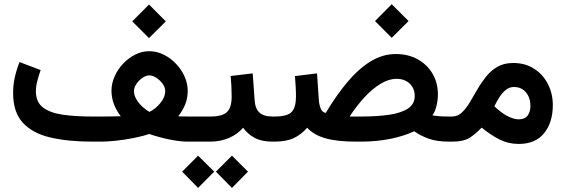

<svg xmlns="http://www.w3.org/2000/svg" viewBox="-20 -686 2741 930"><path d="M701.7 -664.1 783.2 -582.5 701.7 -501.5 620.6 -582.5ZM425.3 -121.6H465.3Q479 -121.6 510 -121.8Q541 -122.1 564.9 -123Q520 -181.6 520 -246.6Q520 -281.7 535.2 -315.9Q550.3 -350.1 576.4 -377.7Q602.5 -405.3 635 -421.6Q667.5 -438 702.6 -438Q738.8 -438 772.2 -421.6Q805.7 -405.3 832 -377.7Q858.4 -350.1 873.8 -315.9Q889.2 -281.7 889.2 -245.6Q889.2 -211.4 877.7 -181.9Q866.2 -152.3 843.3 -122.6Q860.4 -122.1 874.3 -121.8Q888.2 -121.6 899.4 -121.6H946.8V0H887.7Q852.1 0 801.3 -10.3Q750.5 -20.5 702.6 -37.1Q670.4 -25.9 626.5 -17.3Q582.5 -8.8 541.3 -4.4Q500 0 474.6 0H425.3Q309.1 0 223.1 -20.3Q137.2 -40.5 90.3 -91.8Q43.5 -143.1 43.5 -235.4Q43.5 -275.4 52.2 -313.5Q61 -351.6 74.7 -385.3L176.8 -346.7Q168.9 -324.2 161.4 -296.4Q153.8 -268.6 153.8 -242.7Q154.3 -190.9 188.7 -165Q223.1 -139.2 284.2 -130.4Q345.2 -121.6 425.3 -121.6ZM703.1 -320.8Q687.5 -320.8 670.2 -309.1Q652.8 -297.4 640.9 -279.8Q628.9 -262.2 628.9 -244.6Q628.9 -224.6 640.9 -204.6Q652.8 -184.6 670.2 -168.7Q687.5 -152.8 704.1 -144Q732.4 -157.7 756.3 -186.3Q780.3 -214.8 780.3 -245.6Q780.3 -262.7 767.8 -280Q755.4 -297.4 737.3 -309.1Q719.2 -320.8 703.1 -320.8Z M926.3 -121.6H1000Q1056.6 -121.6 1079.3 -143.3Q1102.1 -165 1102.1 -217.3Q1102.1 -244.1 1100.8 -269Q1099.6 -293.9 1097.2 -317.9L1204.1 -330.6L1213.4 -200.7Q1215.8 -160.2 1236.6 -140.9Q1257.3 -121.6 1299.3 -121.6H1309.6V0H1298.3Q1247.6 0 1213.4 -18.3Q1179.2 -36.6 1157.7 -67.4Q1129.4 -34.7 1087.9 -17.3Q1046.4 0 1000 0H926.3ZM1103.5 67.9 1181.2 145.5 1103.5 224.1 1025.9 145.5ZM939.5 67.9 1017.6 145.5 939.5 224.1 862.3 145.5Z M1877.4 -665.5 1959 -584 1877.4 -502.9 1796.4 -584ZM1728 0H1702.1Q1612.3 0 1555.7 -16.4Q1499 -32.7 1467.8 -67.4Q1439.9 -34.7 1403.3 -17.3Q1366.7 0 1310.1 0H1290L1290.5 -121.6H1310.1Q1372.1 -121.6 1392.8 -143.8Q1413.6 -166 1413.6 -217.8Q1413.6 -243.7 1412.1 -268.1Q1410.6 -292.5 1408.7 -317.4L1515.6 -330.6L1524.4 -200.7Q1526.4 -175.8 1534.4 -158.2Q1542.5 -140.6 1558.1 -139.2Q1607.4 -222.2 1660.9 -286.4Q1714.4 -350.6 1773.2 -387.5Q1832 -424.3 1897.5 -424.3Q1957 -424.3 2002.9 -398.9Q2048.8 -373.5 2075 -329.3Q2101.1 -285.2 2101.1 -228.5Q2101.1 -203.1 2094.7 -175Q2088.4 -147 2074.7 -127Q2086.9 -125 2105.2 -123.3Q2123.5 -121.6 2154.8 -121.6H2169.4V0H2155.3Q2095.7 0 2055.9 -14.4Q2016.1 -28.8 1986.3 -50.3Q1939.5 -27.8 1873 -13.9Q1806.6 0 1728 0ZM1900.9 -304.2Q1863.3 -304.2 1824 -280.5Q1784.7 -256.8 1746.3 -215.6Q1708 -174.3 1673.3 -121.6H1731Q1807.1 -121.6 1865.2 -130.1Q1923.3 -138.7 1956.1 -160.4Q1988.8 -182.1 1988.8 -220.7Q1988.8 -257.8 1964.4 -281Q1939.9 -304.2 1900.9 -304.2Z M2492.2 11.2Q2441.9 11.2 2399.2 -10.5Q2356.4 -32.2 2313 -67.9Q2284.7 -38.1 2255.4 -19Q2226.1 0 2171.4 0H2149.9V-121.6H2168.9Q2196.3 -121.6 2216.6 -140.4Q2236.8 -159.2 2254.6 -188.7Q2272.5 -218.3 2291.3 -251.2Q2310.1 -284.2 2333.5 -313.7Q2356.9 -343.3 2388.9 -362.1Q2420.9 -380.9 2465.3 -380.9Q2524.4 -380.9 2567.4 -353Q2610.4 -325.2 2634 -278.8Q2657.7 -232.4 2657.7 -177.2Q2657.7 -93.3 2615.7 -41Q2573.7 11.2 2492.2 11.2ZM2468.8 -264.6Q2447.3 -264.6 2429.4 -250Q2411.6 -235.4 2398.2 -213.9Q2384.8 -192.4 2374.5 -171.4Q2389.2 -157.2 2403.1 -146.5Q2417 -135.7 2429.2 -128.4Q2448.2 -117.7 2464.1 -112.8Q2480 -107.9 2492.2 -107.9Q2522.5 -107.9 2535.9 -126.5Q2549.3 -145 2549.3 -173.3Q2549.3 -211.9 2527.8 -238.3Q2506.3 -264.6 2468.8 -264.6Z"/></svg>

Font: Vazirmatn FD NL SemiBold
Style: Regular
Weight: 600
Designer: Saber Rastikerdar
Foundry: Saber Rastikerdar
Version: Version 33.003